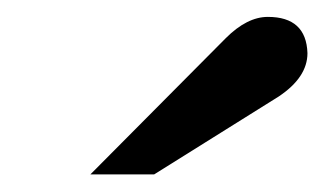

<svg xmlns="http://www.w3.org/2000/svg" viewBox="-20 -658 394 225"><path d="M160.6 -453.6H85.9L244.6 -613.3Q269.5 -638.2 293.9 -638.2Q338.9 -638.2 340.3 -595.7Q340.3 -567.4 306.6 -544.9Z"/></svg>

Font: Potro Sans Bangla
Style: Bold
Weight: 700
Designer: Jayed Ahsan Saad
Foundry: Codepotro
Version: Potro Sans Bangla;Version 0.996;CodepotroFonts;